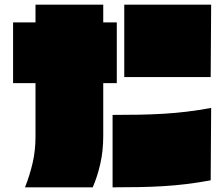

<svg xmlns="http://www.w3.org/2000/svg" viewBox="-20 -757 960 822"><path d="M480 -401H422V-175Q422 -111 409.5 -56Q397 -1 377 45H87Q107 -5 119.5 -58.5Q132 -112 132 -172V-401H36V-661H132V-737H422V-661H480ZM882 -427H512V-737H884ZM882 15Q828 25 778.5 31Q729 37 679.5 40Q630 43 576.5 44Q523 45 462 45V-265Q524 -265 577 -266Q630 -267 680.5 -270Q731 -273 780.5 -279Q830 -285 884 -295Z"/></svg>

Font: ChangwonDangamAsac Bold
Style: Regular
Weight: 700
Designer: Choi Chi-young, Lee Youngbeen, Kim Jungjin, Yoon Jihee, Han Dohee
Foundry: YoonDesign Inc.
Version: Version 1.010;Build 20210623